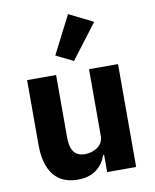

<svg xmlns="http://www.w3.org/2000/svg" viewBox="-91 -885 777 965"><g transform="rotate(-10 298.0 -402.0)"><path d="M379 -88H374C365 -61 350 -37 326 -18C302 1 270 12 227 12C119 12 63 -62 63 -195V-525H211V-208C211 -144 231 -108 286 -108C309 -108 333 -115 350 -128C367 -140 379 -159 379 -184V-525H527V0H379ZM312 -579 224 -622 323 -816 446 -755Z"/></g></svg>

Font: Plexus Sans Bold
Style: Regular
Weight: 700
Version: Version 2.001;PS 002.001;hotconv 1.0.70;makeotf.lib2.5.58329